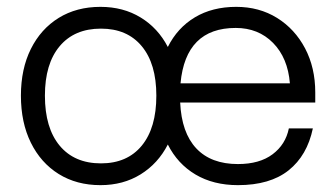

<svg xmlns="http://www.w3.org/2000/svg" viewBox="-20 -531 980 560"><path d="M41 -252Q41 -330 70 -388.2Q99 -446.5 151.2 -478.8Q203.5 -511 273 -511Q339.5 -511 390.2 -480Q441 -449 469.5 -394Q497.5 -450 548.5 -480.5Q599.5 -511 669 -511Q736 -511 788 -478.8Q840 -446.5 869.8 -390Q899.5 -333.5 899.5 -261.5V-232H505.5Q509.5 -144 552.5 -98.2Q595.5 -52.5 674 -52.5Q737 -52.5 775 -81Q813 -109.5 822.5 -156.5H892.5Q876 -77.5 821.8 -34.2Q767.5 9 674 9Q602.5 9 550.2 -22Q498 -53 469.5 -109.5Q441 -54 390.2 -22.5Q339.5 9 273 9Q203.5 9 151.2 -23.5Q99 -56 70 -114.8Q41 -173.5 41 -252ZM667.5 -449.5Q521.5 -449.5 506.5 -288H825.5Q819.5 -362 776.5 -405.8Q733.5 -449.5 667.5 -449.5ZM436 -252Q436 -345 393.5 -396.2Q351 -447.5 274.5 -447.5Q197 -447.5 154 -396.2Q111 -345 111 -252Q111 -158 154 -106.2Q197 -54.5 274.5 -54.5Q351 -54.5 393.5 -106.2Q436 -158 436 -252Z"/></svg>

Font: Overused Grotesk Book
Style: Regular
Weight: 375
Version: Version 0.004